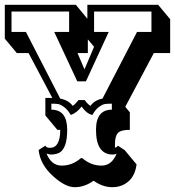

<svg xmlns="http://www.w3.org/2000/svg" viewBox="-20 -720 729 800"><path d="M169 -312H198L99 -499H50L0 -559V-700H296L344 -642V-700H639L689 -640V-499H621L502 -275L521 -252V-179Q482 -179 470.5 -165Q459 -151 459 -120V-105Q466 -105 471 -113L499 -95L549 -35Q543 12 515 36Q487 60 447.5 60Q408 60 370 33Q332 60 291.5 60Q251 60 199 12Q147 -36 141 -95L169 -113Q173 -104 188 -104Q231 -104 231 -179H219L169 -239ZM283 -279Q293 -285 307 -303H333Q346 -285 357 -279Q374 -303 407 -309L551 -587H611V-672H372V-587H433L338 -381H302L206 -587H268V-672H28V-587H88L231 -309Q265 -303 283 -279ZM323 -61Q359 -30 402.5 -30Q446 -30 466 -80Q459 -76 450 -76Q380 -76 380 -179Q380 -263 446 -263V-288Q427 -288 417 -286.5Q407 -285 392 -274Q377 -263 365 -241Q341 -246 320 -276Q299 -249 275 -241Q262 -263 247 -274Q232 -285 222 -286.5Q212 -288 194 -288V-263Q260 -263 260 -179Q260 -103 228 -84Q213 -76 190 -76L174 -80Q194 -30 237.5 -30Q281 -30 317 -61ZM346 -499H303L332 -431L372 -525L346 -556Z"/></svg>

Font: Ewert
Style: Regular
Weight: 400
Designer: Johan Kallas, Mihkel Virkus
Foundry: Johan Kallas, Mihkel Virkus
Version: Version 1.001